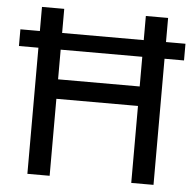

<svg xmlns="http://www.w3.org/2000/svg" viewBox="-52 -772 839 825"><g transform="rotate(5 368.0 -360.0)"><path d="M12 -544V-616H724V-544ZM544 0V-720H640V0ZM96 0V-720H192V0ZM152 -332V-416H584V-332Z"/></g></svg>

Font: Kufam
Style: Regular
Weight: 400
Designer: Wael Morcos, Artur Schmal
Foundry: Original Type
Version: Version 1.301; ttfautohint (v1.8.3)